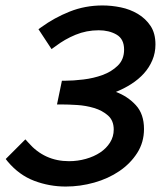

<svg xmlns="http://www.w3.org/2000/svg" viewBox="-20 -672 590 704"><path d="M405 -335Q448 -319 478 -286.5Q508 -254 508 -199Q508 -150 483 -111Q458 -72 417.5 -44.5Q377 -17 325.5 -2.5Q274 12 221 12Q161 12 105.5 -9Q50 -30 8 -80L1 -89L73 -161L84 -149Q143 -81 233 -81Q265 -81 295 -89.5Q325 -98 347.5 -113Q370 -128 383.5 -149.5Q397 -171 397 -197Q397 -230 376 -248.5Q355 -267 325 -276Q295 -285 262.5 -287Q230 -289 206 -289H189L207 -376H219Q248 -376 285.5 -380.5Q323 -385 356 -397Q389 -409 412 -431.5Q435 -454 435 -490Q435 -529 407.5 -545Q380 -561 342 -561Q297 -561 257 -544.5Q217 -528 183 -502L169 -492L121 -565L131 -572Q179 -607 235.5 -629.5Q292 -652 356 -652Q389 -652 423 -645Q457 -638 485.5 -621Q514 -604 532 -577Q550 -550 550 -509Q550 -478 538.5 -451Q527 -424 507.5 -402.5Q488 -381 461.5 -364Q435 -347 405 -335Z"/></svg>

Font: Codetta
Style: Bold Italic
Weight: 700
Italic angle: -11°
Designer: Ulrich Proeller
Foundry: PROSA GmbH
Version: Version 2.00;September 29, 2018;FontCreator 11.5.0.2427 64-b